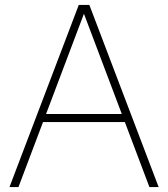

<svg xmlns="http://www.w3.org/2000/svg" viewBox="-20 -760 683 780"><path d="M18.5 0 300 -740H343L624.5 0H587L315 -720H327L55 0ZM142 -264 152 -297H491L501 -264Z"/></svg>

Font: Encode Sans SC Thin
Style: Regular
Weight: 250
Designer: Multiple Designers
Foundry: Impallari Type
Version: Version 3.002